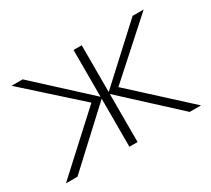

<svg xmlns="http://www.w3.org/2000/svg" viewBox="-97 -628 874 794"><g transform="rotate(-30 339.5 -231.0)"><path d="M608 0 354 -234 602 -462H655L389 -223V-250L662 0ZM17 0 290 -250V-223L24 -462H77L325 -234L72 0ZM320 0V-462H359V0Z"/></g></svg>

Font: Ysabeau SC ExtraLight
Style: Regular
Weight: 250
Designer: Christian Thalmann (Catharsis Fonts)
Version: Version 2.001;gftools[0.9.30]; featfreeze: smcp